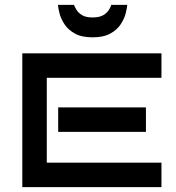

<svg xmlns="http://www.w3.org/2000/svg" viewBox="-20 -772 725 792"><path d="M646 0H72V-552H646V-451H173V-101H646ZM582 -228H220V-329H582ZM505 -752Q504 -739 498.5 -717Q493 -695 478 -672Q463 -649 435 -633.5Q407 -618 362 -618Q317 -618 289 -633.5Q261 -649 246 -672Q231 -695 225.5 -717Q220 -739 219 -752H285Q288 -744 295.5 -731.5Q303 -719 318.5 -709.5Q334 -700 362 -700Q390 -700 406 -709.5Q422 -719 429.5 -731.5Q437 -744 439 -752Z"/></svg>

Font: Bruno Ace SC
Style: Regular
Weight: 400
Version: Version 1.100; ttfautohint (v1.8.4.7-5d5b);gftools[0.9.27]